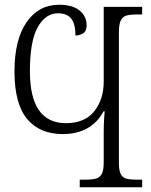

<svg xmlns="http://www.w3.org/2000/svg" viewBox="-20 -789 637 809"><path d="M316 -32H339Q370 -32 386 -37Q402 -42 409.5 -57.5Q417 -73 417 -105V-235Q417 -258 418.5 -285Q420 -312 421 -320H416Q391 -272 347 -248Q303 -224 245 -224Q147 -224 94 -288Q41 -352 41 -488Q41 -622 92 -695.5Q143 -769 229 -769Q286 -769 315.5 -744.5Q345 -720 345 -683Q345 -660 333 -650.5Q321 -641 298 -639Q298 -687 280.5 -710Q263 -733 224 -733Q172 -733 139 -674.5Q106 -616 106 -489Q106 -270 258 -270Q337 -270 377 -320Q417 -370 417 -446V-760H579V-728H557Q527 -728 511.5 -723Q496 -718 488.5 -702Q481 -686 481 -653V-102Q481 -71 488.5 -56Q496 -41 511.5 -36.5Q527 -32 558 -32H579V0H316Z"/></svg>

Font: Noto Serif Light
Style: Regular
Weight: 300
Designer: Monotype Design Team
Foundry: Monotype Imaging Inc.
Version: Version 1.001